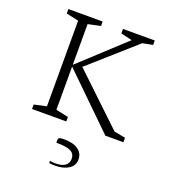

<svg xmlns="http://www.w3.org/2000/svg" viewBox="-144 -666 900 1011"><g transform="rotate(20 306.0 -160.5)"><path d="M65 0V-25L134 -40V-520L65 -535V-560H257V-535L187 -520V-292L434 -520L371 -535V-560H549V-535L492 -524L238 -299L514 -37L577 -25V0H476L187 -282V-40L257 -25V0ZM281 239Q274 239 264 238.5Q254 238 247 236V224Q254 226 263.5 226.5Q273 227 279 227Q316 227 333.5 213Q351 199 351 176Q351 148 328 135.5Q305 123 246 123V107Q246 100 251.5 96Q257 92 278 92Q330 92 358 112Q386 132 386 167Q386 201 356.5 220Q327 239 281 239Z"/></g></svg>

Font: Spectral SC ExtraLight
Style: Regular
Weight: 275
Designer: Jean-Baptiste Levee
Foundry: Production Type
Version: Version 2.001